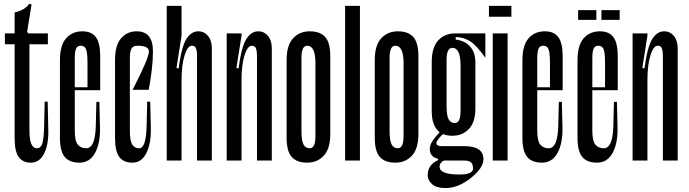

<svg xmlns="http://www.w3.org/2000/svg" viewBox="-20 -842 3613 1007"><path d="M231.1 -610H134.4V-156.7Q134.4 -64.4 173.3 -64.4Q193.3 -64.4 201.1 -87.2Q208.9 -110 211.1 -166.7L214.4 -308.9H230L233.3 -163.3Q235.6 -85.6 211.7 -37.2Q187.8 11.1 142.2 11.1Q98.9 11.1 77.8 -18.9Q56.7 -48.9 56.7 -118.9V-610H5.6V-666.7H56.7V-776.7Q111.1 -788.9 133.3 -822.2L145.6 -818.9L122.2 -675.6L127.8 -666.7H231.1Z M438.9 -368.9V-510Q438.9 -566.7 431.1 -584.4Q423.3 -602.2 404.4 -602.2Q385.6 -602.2 378.9 -586.7Q372.2 -571.1 372.2 -537.8V-156.7Q372.2 -102.2 388.3 -83.3Q404.4 -64.4 432.2 -64.4Q478.9 -64.4 482.2 -177.8L485.6 -307.8H501.1L504.4 -174.4Q506.7 -92.2 478.9 -40.6Q451.1 11.1 396.7 11.1Q344.4 11.1 319.4 -18.9Q294.4 -48.9 294.4 -118.9V-526.7Q294.4 -604.4 326.7 -641.1Q358.9 -677.8 412.2 -677.8Q460 -677.8 482.8 -647.2Q505.6 -616.7 505.6 -546.7V-368.9ZM483.3 -368.9H345.6V-384.4H483.3Z M761.1 -572.2Q761.1 -602.2 701.1 -602.2Q677.8 -602.2 669.4 -586.7Q661.1 -571.1 661.1 -537.8V-156.7Q661.1 -102.2 673.9 -83.3Q686.7 -64.4 710 -64.4Q745.6 -64.4 748.9 -177.8L752.2 -308.9H767.8L771.1 -174.4Q773.3 -92.2 748.3 -40.6Q723.3 11.1 674.4 11.1Q627.8 11.1 605.6 -18.9Q583.3 -48.9 583.3 -118.9V-526.7Q583.3 -604.4 615 -641.1Q646.7 -677.8 696.7 -677.8Q782.2 -677.8 782.2 -573.3Q782.2 -487.8 760 -371.1H675.6Q761.1 -537.8 761.1 -572.2Z M854.4 -811.1H932.2V-654.4L905.6 -485.6L916.7 -483.3Q932.2 -597.8 957.8 -637.8Q983.3 -677.8 1020 -677.8Q1051.1 -677.8 1071.1 -653.3Q1091.1 -628.9 1091.1 -587.8V0H1013.3V-544.4Q1013.3 -575.6 1007.8 -588.9Q1002.2 -602.2 986.7 -602.2Q963.3 -602.2 947.8 -550.6Q932.2 -498.9 932.2 -421.1V0H854.4Z M1168.9 -666.7H1246.7V-654.4L1220 -485.6L1231.1 -483.3Q1246.7 -597.8 1272.2 -637.8Q1297.8 -677.8 1334.4 -677.8Q1365.6 -677.8 1385.6 -653.3Q1405.6 -628.9 1405.6 -587.8V0H1327.8V-544.4Q1327.8 -575.6 1322.2 -588.9Q1316.7 -602.2 1301.1 -602.2Q1277.8 -602.2 1262.2 -551.1Q1246.7 -500 1246.7 -422.2V0H1168.9Z M1591.1 -602.2Q1561.1 -602.2 1561.1 -538.9V-156.7Q1561.1 -102.2 1572.2 -83.3Q1583.3 -64.4 1604.4 -64.4Q1634.4 -64.4 1634.4 -127.8V-510Q1634.4 -602.2 1591.1 -602.2ZM1591.1 11.1Q1536.7 11.1 1510 -18.9Q1483.3 -48.9 1483.3 -118.9V-527.8Q1483.3 -604.4 1517.2 -641.1Q1551.1 -677.8 1604.4 -677.8Q1658.9 -677.8 1685.6 -647.8Q1712.2 -617.8 1712.2 -547.8V-138.9Q1712.2 -62.2 1678.3 -25.6Q1644.4 11.1 1591.1 11.1Z M1790 -811.1H1867.8V0H1790Z M2053.3 -602.2Q2023.3 -602.2 2023.3 -538.9V-156.7Q2023.3 -102.2 2034.4 -83.3Q2045.6 -64.4 2066.7 -64.4Q2096.7 -64.4 2096.7 -127.8V-510Q2096.7 -602.2 2053.3 -602.2ZM2053.3 11.1Q1998.9 11.1 1972.2 -18.9Q1945.6 -48.9 1945.6 -118.9V-527.8Q1945.6 -604.4 1979.4 -641.1Q2013.3 -677.8 2066.7 -677.8Q2121.1 -677.8 2147.8 -647.8Q2174.4 -617.8 2174.4 -547.8V-138.9Q2174.4 -62.2 2140.6 -25.6Q2106.7 11.1 2053.3 11.1Z M2352.2 -591.1Q2322.2 -591.1 2322.2 -527.8V-288.9Q2322.2 -234.4 2333.3 -215.6Q2344.4 -196.7 2365.6 -196.7Q2395.6 -196.7 2395.6 -260V-498.9Q2395.6 -591.1 2352.2 -591.1ZM2473.3 -514.4V-274.4Q2473.3 -201.1 2439.4 -165.6Q2405.6 -130 2352.2 -130Q2244.4 -130 2244.4 -260V-516.7Q2244.4 -593.3 2278.3 -630Q2312.2 -666.7 2365.6 -666.7H2525.6V-538.9Q2480 -603.3 2446.7 -625Q2413.3 -646.7 2370 -647.8V-634.4Q2417.8 -628.9 2445.6 -597.8Q2473.3 -566.7 2473.3 -514.4ZM2287.8 -151.1 2304.4 -140Q2268.9 -106.7 2268.9 -91.1Q2268.9 -75.6 2296.7 -75.6H2414.4Q2515.6 -75.6 2515.6 -6.7Q2515.6 38.9 2449.4 91.7Q2383.3 144.4 2316.7 144.4Q2270 144.4 2246.7 124.4Q2223.3 104.4 2223.3 76.7Q2223.3 22.2 2277.8 -2.2L2315.6 -3.3Q2285.6 8.9 2285.6 32.2Q2285.6 73.3 2388.9 73.3Q2461.1 73.3 2461.1 42.2Q2461.1 21.1 2451.1 10.6Q2441.1 0 2414.4 0H2308.9L2277.8 -2.2V-8.9Q2234.4 -20 2234.4 -58.9Q2234.4 -76.7 2242.2 -92.2Q2250 -107.8 2267.8 -127.8Q2285.6 -147.8 2287.8 -151.1Z M2544.4 -811.1V-754.4H2662.2V-811.1ZM2564.4 -666.7H2642.2V0H2564.4Z M2864.4 -368.9V-510Q2864.4 -566.7 2856.7 -584.4Q2848.9 -602.2 2830 -602.2Q2811.1 -602.2 2804.4 -586.7Q2797.8 -571.1 2797.8 -537.8V-156.7Q2797.8 -102.2 2813.9 -83.3Q2830 -64.4 2857.8 -64.4Q2904.4 -64.4 2907.8 -177.8L2911.1 -307.8H2926.7L2930 -174.4Q2932.2 -92.2 2904.4 -40.6Q2876.7 11.1 2822.2 11.1Q2770 11.1 2745 -18.9Q2720 -48.9 2720 -118.9V-526.7Q2720 -604.4 2752.2 -641.1Q2784.4 -677.8 2837.8 -677.8Q2885.6 -677.8 2908.3 -647.2Q2931.1 -616.7 2931.1 -546.7V-368.9ZM2908.9 -368.9H2771.1V-384.4H2908.9Z M3153.3 -368.9V-510Q3153.3 -566.7 3145.6 -584.4Q3137.8 -602.2 3118.9 -602.2Q3100 -602.2 3093.3 -586.7Q3086.7 -571.1 3086.7 -537.8V-156.7Q3086.7 -102.2 3102.8 -83.3Q3118.9 -64.4 3146.7 -64.4Q3193.3 -64.4 3196.7 -177.8L3200 -307.8H3215.6L3218.9 -174.4Q3221.1 -92.2 3193.3 -40.6Q3165.6 11.1 3111.1 11.1Q3058.9 11.1 3033.9 -18.9Q3008.9 -48.9 3008.9 -118.9V-526.7Q3008.9 -604.4 3041.1 -641.1Q3073.3 -677.8 3126.7 -677.8Q3174.4 -677.8 3197.2 -647.2Q3220 -616.7 3220 -546.7V-368.9ZM3197.8 -368.9H3060V-384.4H3197.8ZM3012.2 -788.9V-737.8H3107.8V-788.9ZM3134.4 -788.9V-737.8H3230V-788.9Z M3297.8 -666.7H3375.6V-654.4L3348.9 -485.6L3360 -483.3Q3375.6 -597.8 3401.1 -637.8Q3426.7 -677.8 3463.3 -677.8Q3494.4 -677.8 3514.4 -653.3Q3534.4 -628.9 3534.4 -587.8V0H3456.7V-544.4Q3456.7 -575.6 3451.1 -588.9Q3445.6 -602.2 3430 -602.2Q3406.7 -602.2 3391.1 -551.1Q3375.6 -500 3375.6 -422.2V0H3297.8Z"/></svg>

Font: Le Murmure
Style: Regular
Weight: 600
Width: 2
Designer: Jeremy Landes, Alexander Slobzheninov (Cyrillic)
Foundry: Velvetyne Type Foundry
Version: Version 1.0